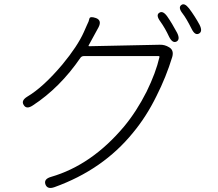

<svg xmlns="http://www.w3.org/2000/svg" viewBox="-20 -841 1040 914"><path d="M239 50Q205 62 196 36Q188 11 223 1Q416 -55 570 -238Q630 -310 678 -405Q722 -495 739 -569Q740 -574 735 -574H379Q369 -574 363 -566Q265 -423 136 -339Q106 -319 93 -341Q79 -362 110 -381Q186 -426 277 -534Q349 -621 379 -688Q386 -705 394 -722Q403 -739 405.5 -752Q408 -765 437 -755Q466 -744 449 -711L402 -625Q400 -621 405 -621L740 -628Q764 -629 785 -616Q809 -602 800 -570Q771 -475 725 -384Q677 -286 613 -209Q470 -33 239 50ZM820 -643Q801 -634 785 -666Q766 -707 743 -739Q721 -769 738 -780Q755 -792 776 -763Q799 -730 823 -685Q839 -653 820 -643ZM927 -681Q908 -671 892 -704Q867 -754 849 -777Q827 -805 843 -817Q858 -829 880 -801Q909 -762 930 -723Q946 -691 927 -681Z"/></svg>

Font: Resource Han Rounded KR Light
Style: Regular
Weight: 300
Designer: Cyano Hao (round all glyphs); Ryoko NISHIZUKA 西塚涼子 (kana, bopomofo & ideographs); Paul D. Hunt (Latin, Greek & Cyrillic)
Foundry: Cyano Hao
Version: 0.990